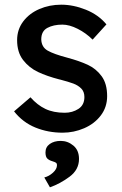

<svg xmlns="http://www.w3.org/2000/svg" viewBox="-20 -556 519 819"><path d="M246 -451Q208 -451 182 -437Q156 -423 156 -388Q157 -355 183.5 -340Q210 -325 267 -310Q319 -296 354.5 -279.5Q390 -263 413.5 -231Q437 -199 437 -146Q437 -99 410 -63.5Q383 -28 339 -9Q295 10 247 10Q185 10 131 -12Q77 -34 40 -81L110 -141Q139 -108 173.5 -91.5Q208 -75 256 -75Q289 -75 314.5 -91.5Q340 -108 340 -142Q340 -165 326.5 -178.5Q313 -192 293 -199.5Q273 -207 235 -217H234Q180 -231 142 -249Q104 -267 78.5 -300Q53 -333 53 -385Q53 -430 79 -464.5Q105 -499 148 -517.5Q191 -536 241 -536Q293 -536 346.5 -514.5Q400 -493 434 -452L375 -387Q347 -415 311.5 -433Q276 -451 246 -451ZM223 149Q223 141 218.5 138Q214 135 204 132Q190 128 182 120.5Q174 113 174 94Q174 71 192.5 58Q211 45 239 45Q269 45 293 65Q317 85 317 122Q317 168 276.5 198Q236 228 193 243L169 201Q189 196 206 180.5Q223 165 223 149Z"/></svg>

Font: Lexend
Style: Regular
Weight: 400
Designer: Thomas Jockin
Foundry: Lexend
Version: Version 1.000